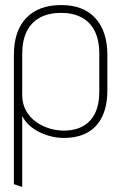

<svg xmlns="http://www.w3.org/2000/svg" viewBox="-20 -528 480 760"><path d="M405 -171V-311Q405 -403 358 -455.5Q311 -508 222 -508Q133 -508 84 -457Q35 -406 35 -311V201L68 212V-69Q77 -50 94.5 -33.5Q112 -17 135 -5.5Q158 6 183 12Q208 18 232 18Q288 18 326.5 -3.5Q365 -25 385 -67.5Q405 -110 405 -171ZM373 -314V-164Q373 -116 357.5 -82.5Q342 -49 312.5 -31Q283 -13 241 -11Q210 -10 179.5 -18.5Q149 -27 123.5 -45Q98 -63 83 -90Q68 -117 68 -151V-314Q68 -367 85.5 -403Q103 -439 137.5 -458Q172 -477 223 -477Q269 -477 303 -459Q337 -441 355 -405Q373 -369 373 -314Z"/></svg>

Font: Advent Pro ExtraLight
Style: Regular
Weight: 250
Version: Version 3.000